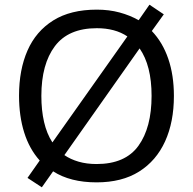

<svg xmlns="http://www.w3.org/2000/svg" viewBox="-20 -766 821 817"><path d="M720 -358Q720 -247 682.5 -164.5Q645 -82 572 -36Q499 10 391 10Q279 10 206 -37L158 31L97 -9L149 -83Q105 -132 83 -202Q61 -272 61 -359Q61 -469 97 -551Q133 -633 206.5 -679Q280 -725 392 -725Q444 -725 488.5 -713Q533 -701 570 -680L616 -746L677 -705L626 -634Q672 -586 696 -516Q720 -446 720 -358ZM625 -358Q625 -487 574 -560L254 -106Q280 -88 314.5 -78Q349 -68 391 -68Q513 -68 569 -145.5Q625 -223 625 -358ZM156 -358Q156 -297 167.5 -247Q179 -197 203 -160L522 -611Q470 -646 392 -646Q271 -646 213.5 -569.5Q156 -493 156 -358Z"/></svg>

Font: Noto Naskh Arabic
Style: Regular
Weight: 400
Designer: Monotype Design Team, David Williams, Mohamad Dakak and Nizar Qandah
Foundry: Monotype Imaging Inc.
Version: Version 2.013